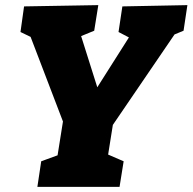

<svg xmlns="http://www.w3.org/2000/svg" viewBox="-20 -730 752 750"><path d="M126 0 141 -100 226 -131 202 -105 230 -281 241 -216 93 -603 118 -577 60 -605 74 -705 364 -710 348 -610 275 -580 289 -614 373 -348H334L497 -605L508 -571L443 -605L458 -705L712 -710L697 -610L634 -584L671 -609L403 -216L427 -281L399 -105L389 -132L463 -100L447 0Z"/></svg>

Font: Bitter Thin Black
Style: Italic
Weight: 900
Italic angle: -9°
Version: Version 3.020